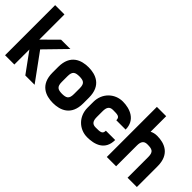

<svg xmlns="http://www.w3.org/2000/svg" viewBox="2 -1269 1853 1853"><g transform="rotate(45 928.5 -342.0)"><path d="M305.7 -488.3 156.2 -340.3V-683.6H29.3V0H156.2V-205.1L305.7 0H432.6L229 -279.3L432.6 -488.3Z M681.6 -488.3C584 -488.3 471.7 -449.2 471.7 -283.2V-205.1C471.7 -39.1 584 0 681.6 0C779.3 0 891.6 -39.1 891.6 -205.1V-283.2C891.6 -449.2 779.3 -488.3 681.6 -488.3ZM764.6 -205.1C764.6 -136.7 736.8 -126 681.6 -125C626.5 -126 598.6 -136.7 598.6 -205.1V-283.2C598.6 -351.6 626.5 -362.3 681.6 -363.3C736.8 -362.3 764.6 -351.6 764.6 -283.2Z M1139.6 -125C1092.8 -125 1077.1 -153.3 1077.1 -205.1V-283.2C1077.1 -335 1092.8 -363.3 1139.6 -363.3C1201.2 -363.3 1232.4 -363.3 1232.4 -315.4H1359.4C1359.4 -446.3 1247.1 -488.3 1149.4 -488.3C1042 -488.3 950.2 -405.3 950.2 -283.2V-205.1C950.2 -83 1042 0 1149.4 0C1247.1 0 1359.4 -32.2 1359.4 -172.9H1232.4C1232.4 -125 1201.2 -125 1139.6 -125Z M1618.2 -488.3C1588.9 -488.3 1564.5 -481.9 1544.9 -470.7V-683.6H1418V0H1544.9V-283.2C1544.9 -335 1561.5 -363.3 1608.4 -363.3C1669.9 -363.3 1701.2 -355.5 1701.2 -283.2V0H1828.1V-283.2C1828.1 -449.2 1715.8 -488.3 1618.2 -488.3Z"/></g></svg>

Font: Saman Dere
Style: Regular
Weight: 400
Designer: Tuna Ça_lar Gümü_
Foundry: Tuna Ça_lar Gümü_
Version: Version 1.001;hotconv 1.0.109;makeotfexe 2.5.65596